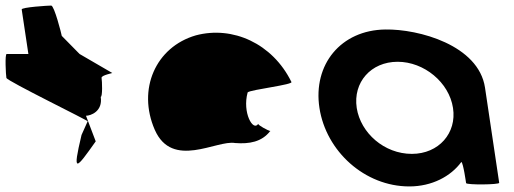

<svg xmlns="http://www.w3.org/2000/svg" viewBox="-110 -662 1846 690"><path d="M-87 -382C-85 -371 213 -226 205 -226L183 -177C149 -34 163 -54 234 -154L199 -246C215 -246 260 -261 252 -314C259 -314 257 -371 255 -382C253 -392 300 -400 293 -400L176 -468L112 -533C111 -540 85 -642 74 -642C63 -642 -33 -636 -32 -628L-8 -468H-86C-93 -468 -89 -392 -87 -382Z M446 -196C509 -52 669 -160 735 -148C786 -144 831 -152 861 -191C853 -193 817 -212 818 -217C800 -188 760 -257 780 -330C790 -340 949 -358 937 -368C869 -506 726 -570 594 -535C449 -493 383 -341 446 -196ZM818 -218V-217ZM862 -192 861 -191C863 -191 863 -191 862 -190Z M1038 -274C1062 -118 1201 8 1361 8C1442 8 1510 -28 1548 -80C1555 -76 1565 -4 1565 -4C1566 3 1685 2 1684 -5L1633 -347C1610 -500 1394 -558 1275 -556C1115 -554 1014 -430 1038 -274ZM1172 -274C1158 -366 1223 -440 1319 -440C1414 -440 1504 -366 1518 -274C1532 -184 1467 -109 1370 -109C1271 -109 1186 -184 1172 -274Z"/></svg>

Font: Ampere
Style: RevIta
Weight: 400
Version: Version 1